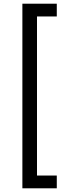

<svg xmlns="http://www.w3.org/2000/svg" viewBox="-20 -852 380 1038"><path d="M101 -832V166H287V97H180V-763H287V-832Z"/></svg>

Font: Noto Sans Devanagari SemiCondensed
Style: Regular
Weight: 400
Width: 4
Designer: Jelle Bosma - Monotype Design Team
Foundry: Monotype Imaging Inc.
Version: Version 2.004